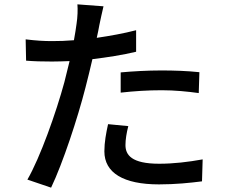

<svg xmlns="http://www.w3.org/2000/svg" viewBox="-20 -821 1040 883"><path d="M570 -241 477 -250C468 -209 460 -167 460 -125C460 -26 548 27 711 27C787 27 854 20 909 13L912 -88C846 -76 778 -68 712 -68C584 -68 557 -109 557 -154C557 -179 562 -210 570 -241ZM456 -792 336 -801C338 -779 337 -742 332 -711C330 -692 325 -666 320 -636C285 -633 251 -632 220 -632C182 -632 147 -634 98 -640L100 -542C136 -539 173 -538 219 -538C244 -538 271 -539 300 -540C292 -507 284 -474 276 -443C238 -303 165 -97 106 5L215 42C269 -71 337 -277 373 -418C384 -460 395 -506 405 -549C473 -557 543 -568 606 -583V-682C548 -667 486 -656 425 -647C430 -669 434 -689 437 -706C441 -726 450 -767 456 -792ZM535 -488V-395C598 -402 659 -406 724 -406C784 -406 843 -400 894 -393L897 -489C840 -495 780 -497 722 -497C658 -497 589 -493 535 -488Z"/></svg>

Font: Noto Sans HK Medium
Style: Regular
Weight: 500
Designer: Ryoko NISHIZUKA 西塚涼子 (kana, bopomofo & ideographs); Paul D. Hunt (Latin, Greek & Cyrillic); Sandoll Communications 산돌커뮤니
Foundry: Adobe
Version: Version 2.002;hotconv 1.0.116;makeotfexe 2.5.65601